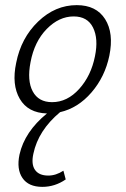

<svg xmlns="http://www.w3.org/2000/svg" viewBox="-20 -438 489 748"><path d="M279 -418Q355 -418 389.5 -363.5Q424 -309 406 -221Q389 -139 336.5 -78Q284 -17 214 -1Q129 70 110 161Q101 202 116.5 224Q132 246 168 246Q198 246 227 227L236 261Q194 290 145 290Q91 290 67.5 255.5Q44 221 56 164Q76 75 163 4Q89 2 57 -53Q25 -108 43 -193Q62 -290 128.5 -354Q195 -418 279 -418ZM350 -219Q364 -287 342.5 -330.5Q321 -374 267 -374Q210 -374 162 -325Q114 -276 99 -196Q85 -124 107.5 -82Q130 -40 183 -40Q242 -40 288.5 -91.5Q335 -143 350 -219Z"/></svg>

Font: EauTest Semilight
Style: Italic
Weight: 300
Italic angle: -12°
Designer: Christian Thalmann (Catharsis Fonts)
Version: Version 0.001;PS 000.001;hotconv 1.0.88;makeotf.lib2.5.64775